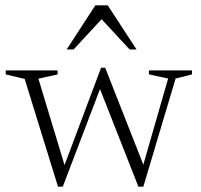

<svg xmlns="http://www.w3.org/2000/svg" viewBox="-20 -690 752 720"><path d="M610.5 -395.5 538.5 -411V-426H700V-411L638.5 -395.5L517.5 10H499L355 -356L215.5 10H197.5L72.5 -394L1.5 -411V-426H196V-411L124 -395L222 -71L359 -436H374.5L517.5 -72.5ZM230 -504.5 337.5 -670H384L492 -504.5H466L361 -618L256 -504.5Z"/></svg>

Font: Newsreader Text Light
Style: Regular
Weight: 300
Designer: Hugues Gentile
Foundry: Production Type
Version: Version 1.002